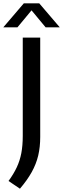

<svg xmlns="http://www.w3.org/2000/svg" viewBox="-58 -967 381 1160"><path d="M62.5 173 -6.5 126.5Q24.5 84 43.2 44Q62 4 70.8 -41.8Q79.5 -87.5 79.5 -146.5V-740H185V-139.5Q185 -78.5 172.8 -27Q160.5 24.5 133.5 73Q106.5 121.5 62.5 173ZM-38 -802 86 -947H179L303 -802H217.5L132.5 -904.5L47.5 -802Z"/></svg>

Font: Encode Sans Md
Style: Regular
Weight: 500
Designer: Multiple Designers
Foundry: Impallari Type
Version: Version 3.002; ttfautohint (v1.8.3) -l 8 -r 50 -G 200 -x 14 